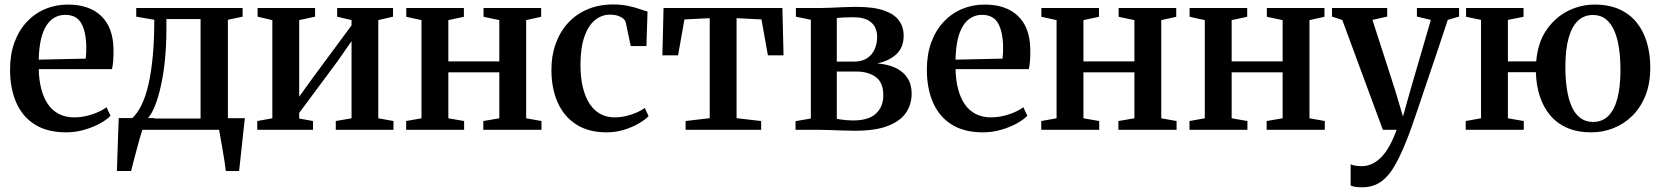

<svg xmlns="http://www.w3.org/2000/svg" viewBox="-20 -568 7266 840"><path d="M270 11Q187 11 132.5 -23.2Q78 -57.5 51 -119.5Q24 -181.5 24 -263.5Q24 -330 43.2 -382.5Q62.5 -435 97 -472Q131.5 -509 177.5 -528.5Q223.5 -548 277 -548Q370.5 -548 422.5 -498.2Q474.5 -448.5 476.5 -355Q477 -323.5 475.2 -302Q473.5 -280.5 470 -265.5H149.5Q150.5 -218 160.5 -179.2Q170.5 -140.5 189.5 -112.5Q208.5 -84.5 237.5 -69.5Q266.5 -54.5 305 -54.5Q344 -54.5 384 -68Q424 -81.5 446 -99L463.5 -61.5Q447 -44 416.8 -27.5Q386.5 -11 348.2 0Q310 11 270 11ZM149.5 -307 355 -311.5Q356.5 -322.5 357 -334.8Q357.5 -347 357.5 -358.5Q357.5 -425 336.8 -464Q316 -503 265.5 -503Q239.5 -503 218.8 -491.2Q198 -479.5 182.8 -455.8Q167.5 -432 159 -395Q150.5 -358 149.5 -307Z M539 0V-46.5L555.5 -48.5Q580.5 -70 599.2 -108.5Q618 -147 630.2 -201.8Q642.5 -256.5 648.8 -326.8Q655 -397 655 -481.5L576 -495V-533H1041.5V-495L977 -481.5V0ZM626 -49.5H857.5V-484.5H708V-440.5Q708 -370 701.8 -307.5Q695.5 -245 684.2 -193.8Q673 -142.5 658.2 -105.5Q643.5 -68.5 626 -49.5ZM491.5 180Q492.5 146 493.8 107.5Q495 69 496.5 28.5Q498 -12 499.5 -51.5H656.5L604 -4Q599 10.5 592 35.2Q585 60 577.5 88Q570 116 563.5 140.8Q557 165.5 553.5 180ZM968 180Q965.5 160 961.8 135Q958 110 953.5 84.5Q949 59 945 36.5Q941 14 938.5 -1L903.5 -51H1051.5Q1049 -32 1046.5 -8.5Q1044 15 1041.2 40.5Q1038.5 66 1035.8 91.2Q1033 116.5 1030.5 139.5Q1028 162.5 1026 180Z M1105.5 0V-38.5L1171.5 -50.5V-480L1107 -495V-533H1358.5V-495L1289 -480V-145L1347 -225.5L1518 -457V-480L1455 -495V-533H1699.5V-495L1635 -480V-50.5L1701.5 -38.5V0H1449V-38.5L1518 -50.5V-388L1457.5 -301L1289 -74V-49.5L1349.5 -38.5V0Z M1757 0V-38.5L1824 -50.5V-480L1757.5 -494.5V-533H2009.5V-494.5L1941.5 -480V-299.5H2164.5V-480L2095.5 -494.5V-533H2347.5V-494.5L2282 -480V-50.5L2349 -38.5V0H2094.5V-38.5L2164.5 -50.5V-251.5H1941.5V-50.5L2010.5 -38.5V0Z M2634.5 11Q2554 11 2500.2 -24Q2446.5 -59 2419.5 -120.5Q2392.5 -182 2392.5 -261Q2392 -322.5 2410.5 -375Q2429 -427.5 2464.2 -466.5Q2499.5 -505.5 2549.8 -527Q2600 -548.5 2662.5 -548.5Q2699 -548.5 2728 -542.2Q2757 -536 2778.2 -528.5Q2799.5 -521 2813 -517.5L2808 -366.5H2739.5L2717.5 -470Q2715.5 -479 2706.5 -486.8Q2697.5 -494.5 2682.8 -499.2Q2668 -504 2649.5 -504Q2612.5 -504 2583.2 -480.2Q2554 -456.5 2537 -408.5Q2520 -360.5 2519.5 -286.5Q2519.5 -228.5 2530.2 -185Q2541 -141.5 2560.5 -112.5Q2580 -83.5 2607.5 -69Q2635 -54.5 2668 -54.5Q2694.5 -54.5 2719.5 -60.5Q2744.5 -66.5 2765.5 -75.8Q2786.5 -85 2801 -95.5L2817.5 -60Q2802.5 -44 2774 -27.5Q2745.5 -11 2709.5 0Q2673.5 11 2634.5 11Z M2979.5 0V-38.5L3085 -51V-488.5L2974.5 -483L2946.5 -326H2878L2883 -533H3403L3408 -326H3339.5L3311.5 -483L3202.5 -488.5V-51L3310 -38.5V0Z M3721 4Q3696.5 4 3667.5 3Q3638.5 2 3612 1Q3585.5 0 3567 0H3460.5V-38L3527.5 -49.5V-481.5L3462 -495V-533H3572Q3590.5 -533 3616.8 -534.2Q3643 -535.5 3671.8 -536.8Q3700.5 -538 3726 -538Q3801.5 -538 3847 -522.2Q3892.5 -506.5 3913 -478.2Q3933.5 -450 3933.5 -412Q3933.5 -361 3902 -331.2Q3870.5 -301.5 3818 -290.5Q3864.5 -287 3898.2 -271Q3932 -255 3950.2 -226.8Q3968.5 -198.5 3968.5 -158.5Q3968.5 -111 3943.5 -74.5Q3918.5 -38 3864.2 -17Q3810 4 3721 4ZM3711.5 -41Q3780 -41 3812.2 -71Q3844.5 -101 3844.5 -151.5Q3844.5 -207 3811.5 -231Q3778.5 -255 3727 -255H3641V-48Q3648.5 -46.5 3659.5 -45Q3670.5 -43.5 3684 -42.2Q3697.5 -41 3711.5 -41ZM3641 -298.5H3716.5Q3751.5 -298.5 3773.8 -313.5Q3796 -328.5 3806.8 -353Q3817.5 -377.5 3817.5 -406Q3817.5 -431.5 3807 -451Q3796.5 -470.5 3774 -481.5Q3751.5 -492.5 3714 -492.5Q3694.5 -492.5 3675.8 -491.8Q3657 -491 3641 -489Z M4281 11Q4198 11 4143.5 -23.2Q4089 -57.5 4062 -119.5Q4035 -181.5 4035 -263.5Q4035 -330 4054.2 -382.5Q4073.5 -435 4108 -472Q4142.5 -509 4188.5 -528.5Q4234.5 -548 4288 -548Q4381.5 -548 4433.5 -498.2Q4485.5 -448.5 4487.5 -355Q4488 -323.5 4486.2 -302Q4484.5 -280.5 4481 -265.5H4160.5Q4161.5 -218 4171.5 -179.2Q4181.5 -140.5 4200.5 -112.5Q4219.5 -84.5 4248.5 -69.5Q4277.5 -54.5 4316 -54.5Q4355 -54.5 4395 -68Q4435 -81.5 4457 -99L4474.5 -61.5Q4458 -44 4427.8 -27.5Q4397.5 -11 4359.2 0Q4321 11 4281 11ZM4160.5 -307 4366 -311.5Q4367.5 -322.5 4368 -334.8Q4368.5 -347 4368.5 -358.5Q4368.5 -425 4347.8 -464Q4327 -503 4276.5 -503Q4250.5 -503 4229.8 -491.2Q4209 -479.5 4193.8 -455.8Q4178.5 -432 4170 -395Q4161.5 -358 4160.5 -307Z M4535.5 0V-38.5L4602.5 -50.5V-480L4536 -494.5V-533H4788V-494.5L4720 -480V-299.5H4943V-480L4874 -494.5V-533H5126V-494.5L5060.5 -480V-50.5L5127.5 -38.5V0H4873V-38.5L4943 -50.5V-251.5H4720V-50.5L4789 -38.5V0Z M5184 0V-38.5L5251 -50.5V-480L5184.5 -494.5V-533H5436.5V-494.5L5368.5 -480V-299.5H5591.5V-480L5522.5 -494.5V-533H5774.5V-494.5L5709 -480V-50.5L5776 -38.5V0H5521.5V-38.5L5591.5 -50.5V-251.5H5368.5V-50.5L5437.5 -38.5V0Z M5938.5 251.5Q5922.5 251.5 5909.5 249.5Q5896.5 247.5 5889 243.5V150.5Q5896 154.5 5909.8 156.8Q5923.5 159 5937.5 159Q5962 159 5983.8 148.5Q6005.5 138 6024.8 117.8Q6044 97.5 6060.2 67.8Q6076.5 38 6090 0H6030L5852.5 -480.5L5807.5 -495.5V-533H6049V-495.5L5984.5 -481L6084 -172.5L6118 -58L6149.5 -170.5L6240 -481L6179 -495.5V-533H6363.5V-495.5L6314 -481Q6290 -408 6266.8 -339.2Q6243.5 -270.5 6223.2 -210.5Q6203 -150.5 6187 -103Q6171 -55.5 6160.2 -24.8Q6149.5 6 6146 15Q6116.5 93.5 6088 146.2Q6059.5 199 6024.2 225.2Q5989 251.5 5938.5 251.5Z M6942 11Q6882 11 6837.2 -8.2Q6792.5 -27.5 6762.5 -63Q6732.5 -98.5 6716.8 -146.5Q6701 -194.5 6699.5 -252H6577V-50.5L6646.5 -38.5V0H6392.5V-38.5L6459.5 -50.5V-481L6394 -494.5V-533H6645.5V-494.5L6577 -481V-299.5H6701Q6707.5 -380.5 6745.2 -436Q6783 -491.5 6839 -519.8Q6895 -548 6956 -548Q7018.5 -548 7064.2 -527.5Q7110 -507 7140 -470Q7170 -433 7185 -382.5Q7200 -332 7200 -272.5Q7200 -202 7178.5 -149Q7157 -96 7120.2 -60.2Q7083.5 -24.5 7037.5 -6.8Q6991.5 11 6942 11ZM6950 -34.5Q6988.5 -34.5 7015 -59.5Q7041.5 -84.5 7055.5 -135Q7069.5 -185.5 7069.5 -262Q7069.5 -314 7063 -358Q7056.5 -402 7042.2 -434.2Q7028 -466.5 7005.2 -484.5Q6982.5 -502.5 6949.5 -502.5Q6910.5 -502.5 6883.8 -477.5Q6857 -452.5 6842.8 -402Q6828.5 -351.5 6828.5 -275Q6828.5 -222 6835.2 -178Q6842 -134 6856.2 -101.8Q6870.5 -69.5 6893.8 -52Q6917 -34.5 6950 -34.5Z"/></svg>

Font: Merriweather 72pt SemiBold
Style: Regular
Weight: 600
Version: Version 2.100